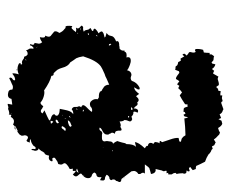

<svg xmlns="http://www.w3.org/2000/svg" viewBox="-71 -540 603 501"><g transform="rotate(90 230.5 -289.5)"><path d="M444 -313 443 -315Q444 -315 446 -309ZM437 -206V-207L436 -208L438 -207Q439 -206 437 -206ZM431 -193 429 -190 427 -188Q424 -186 420 -189ZM373 -282 375 -281Q373 -279 372 -282Q373 -283 373 -282ZM366 -256 365 -258Q366 -258 366 -256ZM361 -282Q360 -284 358 -282Q360 -284 361 -282ZM309 -28 323 -35Q317 -22 309 -28ZM309 -150 311 -154 314 -158Q317 -161 322 -158L318 -154L316 -151Q313 -147 309 -150ZM301 -172 304 -173 308 -175Q314 -172 307 -168Q300 -165 294 -165Q296 -170 301 -172ZM297 -127Q300 -126 303 -121Q299 -120 295 -120Q295 -121 297 -127ZM267 -212 268 -213ZM266 -188H265L264 -187Q262 -187 264 -189L266 -190Q267 -189 266 -188ZM269 -204 266 -205Q268 -208 270 -206Q271 -206 271 -204ZM268 -104 276 -99Q273 -93 267 -95L263 -98L257 -101L255 -98L253 -96Q250 -93 247 -94Q242 -99 232 -102Q222 -105 216 -103Q193 -119 178 -122Q178 -129 171 -128Q165 -134 162 -138L159 -144L157 -150Q153 -166 143 -171L137 -180L132 -187Q129 -193 127 -205Q138 -240 153 -251Q157 -254 173 -261L179 -263L185 -266L201 -273Q201 -264 207 -259L209 -258L213 -255Q218 -254 219 -249Q224 -246 229 -246H234L239 -243Q237 -234 243 -227Q248 -220 258 -224L260 -226L264 -228Q268 -229 272 -228Q271 -225 266 -220L262 -216L258 -212Q250 -203 260 -200L258 -197L257 -194Q259 -192 259 -188V-183Q259 -178 265 -175Q271 -180 278 -179Q271 -175 268 -163L266 -154L264 -144L273 -143Q278 -142 281 -139Q284 -134 278 -130Q278 -125 285 -122L291 -120Q292 -120 292 -119L294 -118Q295 -117 292.5 -115.5Q290 -114 283.5 -111Q277 -108 268 -104ZM278 -17Q277 -16 276.5 -16.5Q276 -17 277 -18ZM161 -35Q164 -32 163 -31L161 -30Q163 -32 161 -35ZM137 -55 135 -54Q134 -55 137 -57ZM259 -330 265 -335 267 -330ZM279 -152Q279 -152 283 -151Q282 -150 279 -152ZM283 -170 285 -171 287 -172Q287 -171 286 -170L283 -168Q282 -169 283 -170ZM285 -322Q282 -322 283 -325Q290 -325 285 -322ZM288 -156V-161Q290 -159 288 -156ZM295 -139 298 -140 300 -142Q304 -137 299 -135Q296 -132 292 -134Q292 -136 295 -139ZM104 -83 102 -85Q102 -86 104 -84ZM95 -273 94 -277H96V-279Q100 -273 98 -272Q97 -272 95 -273ZM71 -241 75 -242Q73 -237 71 -241ZM71 -218 68 -217 66 -218Q66 -219 68 -219L70 -220H71ZM67 -190 66 -189Q65 -190 67 -192Q68 -191 67 -190ZM59 -197Q55 -196 53 -199ZM447 -305 427 -331 426 -338Q427 -345 434 -349V-354L432 -357Q429 -362 433 -366H409Q417 -377 419 -378H421L423 -379Q426 -380 434 -382Q432 -396 421 -394Q424 -406 425 -411Q428 -414 426 -419L425 -423V-422H426Q428 -424 432 -422L431 -427H435V-436L432 -441L431 -446L434 -449Q433 -452 432.5 -457Q432 -462 432 -465Q435 -470 431 -474L425 -475V-476L427 -478Q428 -481 426 -483Q420 -481 418 -481L416 -485Q420 -487 424 -491L421 -499H417L413 -500L408 -511L402 -523L392 -527L383 -532Q382 -534 376 -538L371 -540L368 -543L362 -541L360 -545L359 -547L357 -548L355 -549Q352 -550 352 -551L347 -548L344 -546Q340 -552 335 -556L331 -560L326 -562Q322 -559 314 -557Q309 -566 303 -568L295 -566L291 -558Q290 -561 288 -565L278 -561Q277 -565 272 -568L269 -569L265 -571L248 -565L245 -567L244 -569L236 -567L229 -568V-563H224L218 -564Q217 -561 217 -558Q214 -557 212 -557L207 -552L204 -556L202 -559H197L193 -558L186 -556L182 -557L180 -558L176 -551L172 -544Q167 -545 165 -547Q162 -544 160 -541Q156 -548 148 -550L147 -547L146 -542L143 -540L137 -545Q134 -545 132 -545.5Q130 -546 128 -546L127 -547L124 -543L122 -540V-535H118Q118 -527 117 -520Q116 -520 110 -518Q107 -508 108 -498L111 -497H113L115 -499Q118 -496 117 -490L116 -486Q115 -483 117 -481Q121 -479 125 -475L122 -472L120 -469L121 -466L123 -464L127 -469Q133 -459 133 -459L138 -460L140 -457L142 -453L147 -452L151 -450L152 -448L154 -446H158L162 -445Q165 -452 166 -455L170 -456L174 -453L178 -450Q182 -447 186 -447L189 -452L192 -456L196 -453L200 -450L204 -456L210 -453Q215 -459 221 -463L229 -457Q237 -461 252 -471Q252 -474 253 -478L255 -477L258 -478L260 -472Q261 -468 265 -467Q266 -468 268 -467H272V-470L277 -472L279 -467L282 -468L284 -470L285 -475L286 -479Q289 -473 289 -469L311 -471L333 -472L337 -466L342 -462L346 -461L350 -460L349 -456L340 -454Q339 -446 344 -432L351 -411L348 -407V-405L354 -404L352 -401L351 -396Q349 -391 356 -388Q352 -385 353 -379Q355 -374 361 -374Q358 -371 367 -366Q351 -349 351 -340Q358 -342 363 -343Q356 -336 356 -318Q353 -315 352 -307L350 -300L348 -294L349 -292L351 -288Q353 -285 355 -283Q349 -282 349 -274L348 -267L349 -260Q348 -254 340 -254H332L327 -255L323 -253L321 -250Q318 -246 313 -248Q314 -252 321 -255L326 -258L330 -262Q332 -268 331 -271L329 -274L328 -277Q324 -280 329 -288Q323 -288 322 -292L321 -296V-301Q321 -309 311 -302Q307 -305 297 -300Q297 -309 293 -313L294 -319L296 -324Q298 -328 295 -331L291 -333Q290 -333 284 -331Q283 -333 279 -335L276 -336H273Q269 -337 274 -347Q267 -351 264 -344Q263 -342 263 -337Q262 -338 259 -340L256 -344Q253 -349 247 -346Q241 -355 231 -343L225 -351Q223 -348 217 -342Q212 -338 207 -338Q208 -338 209 -340L210 -342L213 -347Q214 -351 213 -352Q212 -353 208 -352Q195 -345 191 -332Q188 -329 183 -329L179 -330L176 -331Q166 -331 163 -319Q162 -322 154 -325Q150 -327 142 -329Q134 -330 131 -327Q128 -324 130 -318Q116 -320 115 -313H112V-309Q112 -305 109 -302Q107 -299 103 -300L99 -299H95Q85 -298 88 -291Q75 -286 74 -279L73 -275L72 -272Q70 -269 66 -266L70 -265L73 -264Q76 -264 78 -261L74 -260L70 -259Q66 -258 64 -256Q59 -253 67 -245Q60 -242 55 -236Q54 -232 61 -231Q61 -228 58 -227L53 -224L57 -219L58 -215Q59 -208 63 -207Q58 -204 51 -205Q45 -202 48 -199L51 -197L53 -194Q56 -191 52 -187Q54 -186 58 -187Q62 -187 64 -185Q61 -184 60 -181L57 -178Q53 -172 48 -177Q46 -159 50 -159H53L56 -156Q62 -152 66 -143Q59 -133 63 -129L69 -124L74 -120Q78 -116 73 -106Q75 -106 76.5 -105Q78 -104 78 -100.5Q78 -97 77 -92Q84 -93 90 -98Q94 -94 94 -89L93 -84L92 -78Q96 -78 97 -74L96 -70L95 -67L98 -66L100 -71L103 -74Q107 -78 107 -73Q106 -69 107 -65L110 -60L111 -56Q116 -61 122 -60Q126 -58 128 -51Q131 -51 133 -50L137 -47Q142 -44 147 -46Q149 -44 148 -42H145V-38Q158 -30 174 -37Q170 -24 172 -20L179 -25Q183 -27 185 -27Q188 -29 190 -25L188 -22L184 -19Q181 -15 184 -12L192 -16L199 -19Q207 -24 214 -20Q213 -10 224 -9Q236 -7 238 -18L245 -19L253 -20L251 -9Q251 -8 252 -8Q253 -8 255 -8.5Q257 -9 260 -10Q264 -8 269 -11L274 -12Q275 -13 279 -11V-14L280 -17Q281 -18 285 -16Q292 -29 305 -22Q311 -30 319 -28Q320 -32 326 -35L331 -39Q332 -40 334 -44V-48L333 -52Q333 -57 336 -60Q339 -62 342 -60L344 -59L345 -58Q346 -57 347.5 -57.5Q349 -58 350 -60Q351 -62 352 -66Q345 -65 343 -68Q352 -69 357 -73Q360 -74 362 -78Q365 -83 369 -80Q368 -73 369 -70Q370 -70 371 -71Q372 -72 372 -74Q372 -76 373 -77Q374 -80 373 -83Q372 -88 367 -89Q370 -90 374 -96L376 -100L379 -104Q384 -104 386 -116Q398 -113 401 -123Q401 -127 394 -124Q388 -130 396 -134L402 -138L405 -139L408 -140Q410 -146 409 -150L407 -153L406 -156Q405 -158 409 -162Q413 -166 421 -170Q421 -175 420 -178H426V-182Q425 -188 429 -184Q432 -182 435 -178Q443 -184 439 -190L434 -196Q432 -199 434 -201Q448 -211 444 -223L440 -227L436 -228Q432 -230 430 -234Q432 -238 434 -239L438 -240Q444 -242 442 -253L446 -251L450 -249Q451 -252 451 -258L449 -261Q448 -262 444 -262L441 -263L436 -266Q437 -270 442 -273L447 -274Q450 -276 450 -279Q447 -282 449 -288L452 -291L453 -295Q459 -304 447 -305Z"/></g></svg>

Font: Kom-post
Style: Regular
Weight: 400
Designer: @guaschetti
Foundry: guaschetti
Version: Version 1.00 December 6, 2021, initial release